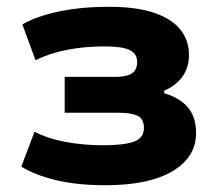

<svg xmlns="http://www.w3.org/2000/svg" viewBox="-20 -536 659 567"><path d="M291 11Q208 11 145.5 -4Q83 -19 43 -44L82 -147Q120 -127 173 -117Q226 -107 285 -107Q345 -107 375 -117.5Q405 -128 405 -158Q405 -185 386.5 -194Q368 -203 332 -203H171V-309H323Q353 -309 369 -319Q385 -329 385 -353Q385 -378 362.5 -388.5Q340 -399 288 -399Q229 -399 176.5 -388.5Q124 -378 85 -358L46 -464Q90 -489 156 -502.5Q222 -516 303 -516Q418 -516 478 -478.5Q538 -441 538 -373Q538 -338 520 -311.5Q502 -285 465 -268V-261Q497 -251 518 -235Q539 -219 549 -196.5Q559 -174 559 -143Q559 -72 489.5 -30.5Q420 11 291 11Z"/></svg>

Font: Nunito Sans 6pt ExtraBold
Style: Regular
Weight: 800
Version: Version 3.101;gftools[0.9.27]